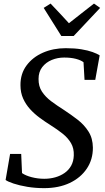

<svg xmlns="http://www.w3.org/2000/svg" viewBox="-20 -1014 573 1046"><path d="M220 11Q172.5 11 129 3.8Q85.5 -3.5 54 -14Q22.5 -24.5 10.5 -33.5L35 -175.5H95.5L100 -71Q120 -57 153.2 -48.5Q186.5 -40 221 -40Q252.5 -40 281 -48Q309.5 -56 332 -71.8Q354.5 -87.5 367.8 -111.5Q381 -135.5 382 -167.5Q383.5 -205.5 367 -234Q350.5 -262.5 321.2 -285.8Q292 -309 255.5 -332Q226 -350.5 197 -371.8Q168 -393 144.2 -419Q120.5 -445 106 -477.2Q91.5 -509.5 91.5 -550Q91 -612 124.5 -657.2Q158 -702.5 214 -727Q270 -751.5 338 -751.5Q386.5 -751.5 423 -745.5Q459.5 -739.5 484.2 -730.5Q509 -721.5 523 -712.5L499 -579H440.5L435 -675Q420 -686.5 393 -693.5Q366 -700.5 329.5 -700.5Q294 -700.5 262.2 -687.5Q230.5 -674.5 210.2 -648.5Q190 -622.5 190 -584Q189.5 -544 208.5 -515Q227.5 -486 259.2 -462.2Q291 -438.5 329 -414.5Q367 -389.5 403 -361.8Q439 -334 462.2 -297.2Q485.5 -260.5 486 -210Q486.5 -145.5 453 -95.5Q419.5 -45.5 359.8 -17.2Q300 11 220 11ZM314 -818 218 -971 255.5 -994.5Q281 -968 306 -941.2Q331 -914.5 355.5 -887.5Q389.5 -914.5 423.8 -941.2Q458 -968 492 -994.5L525.5 -971L381.5 -818Z"/></svg>

Font: Merriweather 20pt
Style: Italic
Weight: 400
Italic angle: -7.8°
Version: Version 2.101